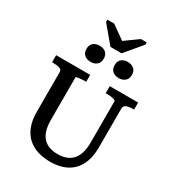

<svg xmlns="http://www.w3.org/2000/svg" viewBox="-262 -1293 1338 1464"><g transform="rotate(30 407.0 -561.5)"><path d="M370 -972H468L592 -1120V-1140H541L389 -1030L458 -1032L306 -1140H246V-1120ZM255 -265Q255 -208 267.5 -169Q280 -130 303.5 -106.5Q327 -83 359 -72.5Q391 -62 430 -62Q468 -62 500 -73Q532 -84 555 -107.5Q578 -131 591 -170Q604 -209 604 -265V-628Q604 -633 596.5 -637Q589 -641 577.5 -643.5Q566 -646 552 -647Q538 -648 524 -648H515V-710H765V-648H754Q733 -648 715 -644.5Q697 -641 687 -631.5Q677 -622 677 -605V-265Q677 -190 656.5 -136Q636 -82 599.5 -48Q563 -14 514.5 1.5Q466 17 410 17Q349 17 298 1Q247 -15 209.5 -49Q172 -83 151.5 -136.5Q131 -190 131 -265V-612Q131 -634 109.5 -641Q88 -648 54 -648H43V-710H343V-649H334Q321 -649 307 -648Q293 -647 281.5 -645.5Q270 -644 262.5 -642.5Q255 -641 255 -638ZM371 -868Q371 -834 350 -815.5Q329 -797 295 -797Q261 -797 240 -815.5Q219 -834 219 -868Q219 -903 240 -921Q261 -939 295 -939Q329 -939 350 -921Q371 -903 371 -868ZM619 -868Q619 -834 597.5 -815.5Q576 -797 542 -797Q509 -797 488 -815.5Q467 -834 467 -868Q467 -903 488 -921Q509 -939 542 -939Q576 -939 597.5 -921Q619 -903 619 -868Z"/></g></svg>

Font: Roboto Serif Medium
Style: Regular
Weight: 500
Designer: Greg Gazdowicz
Foundry: Commercial Type
Version: Version 1.008